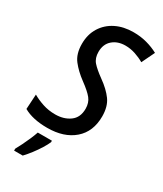

<svg xmlns="http://www.w3.org/2000/svg" viewBox="-231 -810 951 1118"><g transform="rotate(30 244.5 -251.5)"><path d="M163 10Q65 10 4 -25L10 -125Q41 -107 80 -94Q119 -81 164 -81Q222 -81 262 -110Q302 -139 302 -198Q302 -238 280.5 -265Q259 -292 207 -330Q158 -366 126 -407Q94 -448 94 -515Q94 -579 123.5 -626Q153 -673 204 -698.5Q255 -724 322 -724Q370 -724 412 -712.5Q454 -701 489 -682L447 -595Q420 -611 387 -622Q354 -633 320 -633Q268 -633 234.5 -604Q201 -575 201 -523Q201 -481 223.5 -455.5Q246 -430 293 -396Q348 -357 378 -315.5Q408 -274 408 -208Q408 -105 341.5 -47.5Q275 10 163 10ZM63 208Q73 190 86 164Q99 138 111 110Q123 82 130 61H225V71Q217 90 200 117.5Q183 145 162 172.5Q141 200 121 221H63Z"/></g></svg>

Font: Noto Sans SemiCondensed Medium
Style: Italic
Weight: 500
Width: 4
Italic angle: -12°
Designer: Monotype Design Team
Foundry: Monotype Imaging Inc.
Version: Version 2.013; ttfautohint (v1.8.4.7-5d5b)